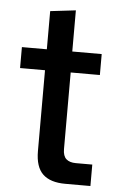

<svg xmlns="http://www.w3.org/2000/svg" viewBox="-51 -731 476 767"><g transform="rotate(5 187.0 -347.0)"><path d="M240 0Q180 0 150 -28.5Q120 -57 120 -121V-445H20V-529H120V-682L222 -694V-529H340V-445H223V-138Q223 -110 236.5 -98Q250 -86 275 -86H341V0Z"/></g></svg>

Font: Mona Sans ExtraLight Medium
Style: Regular
Weight: 500
Version: Version 2.000